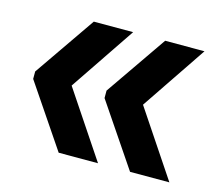

<svg xmlns="http://www.w3.org/2000/svg" viewBox="-68 -530 648 573"><g transform="rotate(15 256.0 -243.5)"><path d="M362 -245 498 -41.5H376.5L246 -234.5V-257.5L376.5 -446.5H498ZM141.5 -245 277.5 -41.5H156L25.5 -234.5V-257.5L156 -446.5H277.5Z"/></g></svg>

Font: Anek Gujarati Medium SemiBold
Style: Regular
Weight: 600
Version: Version 1.003